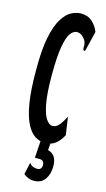

<svg xmlns="http://www.w3.org/2000/svg" viewBox="-127 -670 504 910"><g transform="rotate(15 125.0 -215.0)"><path d="M143 10Q118 10 95 -4.5Q72 -19 54 -54Q36 -89 25.5 -151Q15 -213 15 -308Q14 -411 27 -474Q40 -537 61.5 -570.5Q83 -604 107 -615.5Q131 -627 152 -627Q186 -627 207.5 -607.5Q229 -588 240 -560L218 -469L215 -460L208 -461Q204 -469 205 -481Q206 -493 199 -508Q181 -537 156 -537Q140 -537 125.5 -518.5Q111 -500 102 -450.5Q93 -401 93 -310Q93 -221 102.5 -170.5Q112 -120 127 -98.5Q142 -77 158 -77Q177 -77 191.5 -95.5Q206 -114 218 -139L231 -51Q215 -21 194.5 -5.5Q174 10 143 10ZM139 197Q126 197 112 191.5Q98 186 89 177L102 119Q115 138 140 138Q163 138 163 114Q163 90 139 90H117L123 0H171L168 39Q189 44 200.5 60.5Q212 77 212 108Q212 145 194 171Q176 197 139 197Z"/></g></svg>

Font: Inconsolata UltraCondensed ExtraBold
Style: Regular
Weight: 800
Width: 1
Monospace: yes
Designer: Raph Levien, Cyreal, Brenton Simpson
Foundry: Raph Levien, Cyreal, Google
Version: Version 3.001; ttfautohint (v1.8.2.53-6de2)